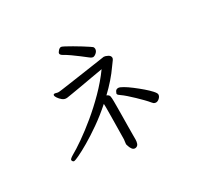

<svg xmlns="http://www.w3.org/2000/svg" viewBox="-167 -979 1334 1270"><g transform="rotate(-30 500.0 -344.0)"><path d="M584 -592Q583 -592 582 -592.5Q581 -593 580 -593Q572 -594 560 -604Q541 -619 516 -638Q491 -657 465.5 -675Q440 -693 418 -705Q401 -715 401 -725Q401 -733 412 -745Q423 -757 434 -757Q439 -757 459 -746.5Q479 -736 505.5 -720.5Q532 -705 558 -689Q584 -673 601.5 -661Q619 -649 620 -647Q622 -643 623 -640Q624 -637 624 -633Q624 -617 610 -604.5Q596 -592 584 -592ZM485 14Q485 6 487 -4Q489 -14 489 -18Q489 -24 489.5 -52.5Q490 -81 490.5 -120Q491 -159 491.5 -197.5Q492 -236 492 -261Q492 -273 491.5 -280.5Q491 -288 491 -289Q429 -234 368 -191.5Q307 -149 256.5 -119.5Q206 -90 173 -74.5Q140 -59 133 -59Q125 -59 121.5 -65.5Q118 -72 118 -74Q118 -83 143 -98Q181 -119 237 -158Q293 -197 356 -249Q419 -301 481 -363.5Q543 -426 593 -495Q555 -489 508.5 -480.5Q462 -472 418.5 -464.5Q375 -457 344.5 -452Q314 -447 307 -446Q303 -445 300 -445Q297 -445 294 -445Q279 -445 265 -456.5Q251 -468 242 -481.5Q233 -495 233 -501Q233 -511 242 -511Q248 -511 255.5 -508.5Q263 -506 270 -506Q274 -506 280 -506.5Q286 -507 304 -509.5Q322 -512 360.5 -517.5Q399 -523 468 -533Q537 -543 645 -559H647Q657 -559 675 -550Q693 -541 693 -525Q693 -519 687.5 -510.5Q682 -502 663 -477Q636 -438 603.5 -401Q571 -364 534 -329Q551 -322 554 -310.5Q557 -299 557 -271Q557 -262 557 -232Q557 -202 556.5 -162.5Q556 -123 555.5 -84Q555 -45 555 -16Q555 13 555 20Q555 36 550 50Q545 64 531 68Q529 69 524 69Q511 69 502.5 57.5Q494 46 490 33Q486 20 485 17ZM835 -163Q835 -149 822 -136.5Q809 -124 795 -124Q790 -124 788 -125Q781 -127 777.5 -130Q774 -133 768 -140Q756 -155 736.5 -175Q717 -195 695 -216Q673 -237 652 -255.5Q631 -274 616 -284Q609 -289 603 -294Q597 -299 597 -306Q597 -308 603.5 -320.5Q610 -333 626 -333Q637 -333 661 -319Q685 -305 714.5 -282.5Q744 -260 771.5 -236.5Q799 -213 817 -193Q835 -173 835 -163Z"/></g></svg>

Font: Moon Stars Kai HW
Style: Regular
Weight: 400
Designer: GuiWonder
Version: Version 1.101